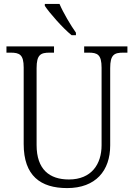

<svg xmlns="http://www.w3.org/2000/svg" viewBox="-20 -951 684 981"><path d="M346 -771H368V-784C341 -822 303 -886 284 -931H209V-921C232 -886 301 -807 346 -771ZM323 10C469 10 543 -79 543 -208V-603C543 -672 564 -682 610 -682H631V-714H410V-682H433C478 -682 499 -672 499 -605V-209C499 -113 448 -34 332 -34C233 -34 167 -85 167 -210V-603C167 -672 188 -682 234 -682H256V-714H13V-682H34C80 -682 101 -672 101 -606V-215C101 -53 187 10 323 10Z"/></svg>

Font: Noto Serif Thai SemiCondensed Light
Style: Regular
Weight: 300
Width: 4
Designer: Monotype Design Team
Foundry: Monotype Imaging Inc.
Version: Version 2.002